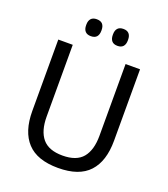

<svg xmlns="http://www.w3.org/2000/svg" viewBox="-148 -918 907 1035"><g transform="rotate(20 305.0 -400.5)"><path d="M305 12Q185 12 127.8 -49.8Q70.5 -111.5 70.5 -229.5V-639H153.5V-227.5Q153.5 -145.5 189.5 -102.2Q225.5 -59 305 -59Q385 -59 420.8 -102.2Q456.5 -145.5 456.5 -227.5V-639H539.5V-229.5Q539.5 -111.5 482.5 -49.8Q425.5 12 305 12ZM228.5 -716Q207 -716 196 -728.2Q185 -740.5 185 -763V-766.5Q185 -789 196 -801Q207 -813 228.5 -813Q251 -813 261.8 -801Q272.5 -789 272.5 -766.5V-763Q272.5 -740.5 261.8 -728.2Q251 -716 228.5 -716ZM381.5 -716Q359.5 -716 348.8 -728.2Q338 -740.5 338 -763V-766.5Q338 -789 348.8 -801Q359.5 -813 381.5 -813Q403 -813 413.8 -801Q424.5 -789 424.5 -766.5V-763Q424.5 -740.5 413.8 -728.2Q403 -716 381.5 -716Z"/></g></svg>

Font: Anek Gujarati Medium
Style: Regular
Weight: 400
Version: Version 1.003